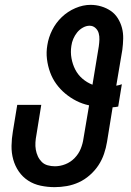

<svg xmlns="http://www.w3.org/2000/svg" viewBox="-20 -763 540 791"><path d="M205 8Q176 8 147.5 2Q119 -4 96 -19Q73 -34 57.5 -56.5Q42 -79 34.5 -106Q27 -133 27.5 -162.5Q28 -192 33 -221L51 -331H150L130 -207Q127 -192 126 -176.5Q125 -161 127.5 -146.5Q130 -132 136 -119Q142 -106 152 -96Q162 -86 176.5 -82Q191 -78 206 -78Q228 -78 249.5 -86.5Q271 -95 287.5 -112Q304 -129 312.5 -150Q321 -171 324 -193L347 -329Q319 -335 294.5 -347.5Q270 -360 249 -377.5Q228 -395 212 -417Q196 -439 186.5 -465Q177 -491 173.5 -519.5Q170 -548 175 -577Q180 -609 195 -639Q210 -669 234.5 -692.5Q259 -716 290.5 -729.5Q322 -743 353 -743Q376 -743 397.5 -736.5Q419 -730 436.5 -718Q454 -706 465.5 -687.5Q477 -669 482.5 -648Q488 -627 487.5 -604Q487 -581 484 -558L459 -410Q465 -411 471 -412.5Q477 -414 482 -416L467 -324Q461 -323 455.5 -322Q450 -321 444 -321L421 -179Q417 -154 408.5 -129Q400 -104 385.5 -82Q371 -60 350 -41.5Q329 -23 305 -12Q281 -1 255.5 3.5Q230 8 205 8ZM361 -414 387 -572Q389 -586 389.5 -600Q390 -614 386.5 -626.5Q383 -639 373 -648Q363 -657 349 -657Q335 -657 321 -649Q307 -641 297.5 -629Q288 -617 282 -603Q276 -589 274 -574Q270 -548 274.5 -523Q279 -498 290 -476.5Q301 -455 319.5 -439Q338 -423 361 -414Z"/></svg>

Font: Iosevka SS04 Semibold
Style: Italic
Weight: 600
Italic angle: -9°
Monospace: yes
Designer: Belleve Invis
Foundry: Belleve Invis
Version: Version 19.0.0; ttfautohint (v1.8.4)